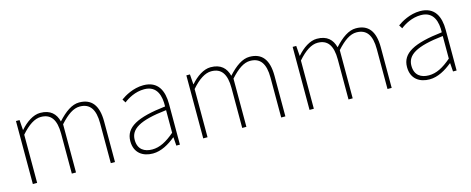

<svg xmlns="http://www.w3.org/2000/svg" viewBox="-32 -1039 3804 1551"><g transform="rotate(-15 1869.5 -263.5)"><path d="M105 0H141V-403C201 -472 256 -507 307 -507C392 -507 431 -450 431 -334V0H466V-403C528 -472 580 -507 632 -507C717 -507 757 -450 757 -334V0H792V-339C792 -475 739 -540 636 -540C576 -540 517 -498 455 -430C438 -496 396 -540 310 -540C252 -540 191 -498 143 -443H141L135 -527H105Z M1107 13C1177 13 1243 -26 1297 -70H1300L1305 0H1335V-341C1335 -448 1297 -540 1173 -540C1087 -540 1014 -496 981 -472L999 -443C1033 -470 1096 -507 1171 -507C1280 -507 1302 -414 1299 -329C1062 -302 955 -247 955 -130C955 -30 1025 13 1107 13ZM1110 -20C1046 -20 992 -50 992 -131C992 -220 1070 -273 1299 -298V-109C1230 -50 1173 -20 1110 -20Z M1530 0H1566V-403C1626 -472 1681 -507 1732 -507C1817 -507 1856 -450 1856 -334V0H1891V-403C1953 -472 2005 -507 2057 -507C2142 -507 2182 -450 2182 -334V0H2217V-339C2217 -475 2164 -540 2061 -540C2001 -540 1942 -498 1880 -430C1863 -496 1821 -540 1735 -540C1677 -540 1616 -498 1568 -443H1566L1560 -527H1530Z M2419 0H2455V-403C2515 -472 2570 -507 2621 -507C2706 -507 2745 -450 2745 -334V0H2780V-403C2842 -472 2894 -507 2946 -507C3031 -507 3071 -450 3071 -334V0H3106V-339C3106 -475 3053 -540 2950 -540C2890 -540 2831 -498 2769 -430C2752 -496 2710 -540 2624 -540C2566 -540 2505 -498 2457 -443H2455L2449 -527H2419Z M3421 13C3491 13 3557 -26 3611 -70H3614L3619 0H3649V-341C3649 -448 3611 -540 3487 -540C3401 -540 3328 -496 3295 -472L3313 -443C3347 -470 3410 -507 3485 -507C3594 -507 3616 -414 3613 -329C3376 -302 3269 -247 3269 -130C3269 -30 3339 13 3421 13ZM3424 -20C3360 -20 3306 -50 3306 -131C3306 -220 3384 -273 3613 -298V-109C3544 -50 3487 -20 3424 -20Z"/></g></svg>

Font: Noto Sans Japanese Thin
Style: Regular
Weight: 100
Designer: Ryoko NISHIZUKA (kana & ideographs); Paul D. Hunt (Latin, Greek & Cyrillic); Wenlong ZHANG (bopomofo); Sandoll Communica
Foundry: Adobe Systems Incorporated
Version: Version 1.000;PS 1;hotconv 1.0.78;makeotf.lib2.5.61930